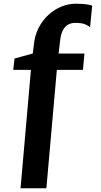

<svg xmlns="http://www.w3.org/2000/svg" viewBox="-20 -843 548 1037"><path d="M91 174 147 -465.5H51.5L58.5 -527L157 -554L162 -593.5Q166.5 -649 188 -691.2Q209.5 -733.5 242.2 -763.2Q275 -793 313.2 -808Q351.5 -823 389 -823Q427.5 -823 449.2 -819.2Q471 -815.5 478 -812.5L466.5 -696.5Q460 -702.5 441.5 -711Q423 -719.5 386 -719.5Q366.5 -719.5 349.2 -710.8Q332 -702 320.2 -680.8Q308.5 -659.5 304.5 -621.5L296.5 -554H436L428 -465.5H287L230.5 174Z"/></svg>

Font: Merriweather 20pt ExtraBold
Style: Regular
Weight: 800
Version: Version 2.100